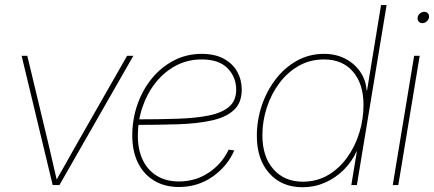

<svg xmlns="http://www.w3.org/2000/svg" viewBox="-20 -748 1754 776"><path d="M192.9 0 67.4 -522.5H90.3L176.3 -164.1Q185.1 -127 193.6 -89.4Q202.1 -51.8 210.9 -14.6H204.6Q226.1 -51.8 247.1 -89.4Q268.1 -127 289.1 -164.1L493.7 -522.5H519L220.2 0Z M703.1 7.8Q646 7.8 603.5 -17.6Q561 -43 537.8 -89.6Q514.6 -136.2 514.6 -200.2Q514.6 -264.6 534.9 -324Q555.2 -383.3 592.8 -429.7Q630.4 -476.1 681.9 -503.2Q733.4 -530.3 795.4 -530.3Q848.6 -530.3 884.8 -510.5Q920.9 -490.7 939 -458Q957 -425.3 957 -385.7Q957 -332.5 925.3 -303.2Q893.6 -273.9 836.2 -261.2Q778.8 -248.5 700.9 -245.8Q623 -243.2 530.8 -243.2V-265.6Q622.6 -265.6 696.8 -268.1Q771 -270.5 824.2 -281.2Q877.4 -292 906 -316.7Q934.6 -341.3 934.6 -385.3Q934.6 -436.5 899.7 -472.2Q864.7 -507.8 795.4 -507.8Q738.3 -507.8 690.9 -482.7Q643.6 -457.5 609.1 -414.1Q574.7 -370.6 555.9 -315.4Q537.1 -260.3 537.1 -200.2Q537.1 -143.1 556.9 -101.6Q576.7 -60.1 614 -37.4Q651.4 -14.6 703.1 -14.6Q770.5 -14.6 823.7 -50.3Q877 -85.9 904.3 -143.1L926.8 -140.1Q898.9 -75.7 839.1 -33.9Q779.3 7.8 703.1 7.8Z M1203.1 8.8Q1118.7 8.8 1068.4 -47.6Q1018.1 -104 1018.1 -198.7Q1018.1 -261.7 1037.8 -320.8Q1057.6 -379.9 1093.8 -427.2Q1129.9 -474.6 1179.7 -502.4Q1229.5 -530.3 1289.6 -530.3Q1337.9 -530.3 1375.5 -510.7Q1413.1 -491.2 1436 -457.8Q1459 -424.3 1461.9 -381.8H1463.4L1520 -727.5H1542.5L1422.4 0H1399.9L1422.4 -136.7H1421.4Q1402.8 -95.2 1369.6 -62Q1336.4 -28.8 1293.7 -10Q1251 8.8 1203.1 8.8ZM1203.6 -13.7Q1260.7 -13.7 1306.2 -40.5Q1351.6 -67.4 1383.5 -112.1Q1415.5 -156.7 1432.4 -211.9Q1449.2 -267.1 1449.2 -323.7Q1449.2 -408.7 1406.7 -458.3Q1364.3 -507.8 1289.1 -507.8Q1232.9 -507.8 1187.3 -481.7Q1141.6 -455.6 1108.6 -411.4Q1075.7 -367.2 1058.1 -312.5Q1040.5 -257.8 1040.5 -201.2Q1040.5 -114.7 1085 -64.2Q1129.4 -13.7 1203.6 -13.7Z M1567.4 0 1653.8 -522.5H1676.3L1589.8 0ZM1687 -654.3Q1677.7 -654.3 1672.1 -661.1Q1666.5 -668 1668 -677.7Q1669.4 -687 1677.2 -693.6Q1685.1 -700.2 1694.8 -700.2Q1704.6 -700.2 1710 -693.6Q1715.3 -687 1713.9 -677.7Q1712.4 -668 1704.3 -661.1Q1696.3 -654.3 1687 -654.3Z"/></svg>

Font: Inter 28pt Thin
Style: Italic
Weight: 250
Italic angle: -9.3988°
Designer: Rasmus Andersson
Foundry: rsms
Version: Version 4.001;git-66647c0bb